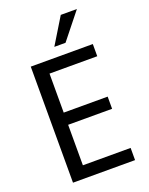

<svg xmlns="http://www.w3.org/2000/svg" viewBox="-168 -1010 851 1096"><g transform="rotate(-20 257.5 -462.0)"><path d="M80 0V-705H457V-631H167V-394H434V-320H167V-74H457V0ZM245 -765 342 -924H440L313 -765Z"/></g></svg>

Font: Nunito Sans 10pt Condensed Medium
Style: Regular
Weight: 500
Width: 3
Designer: Vernon Adams
Foundry: Vernon Adams
Version: Version 3.101;gftools[0.9.27]